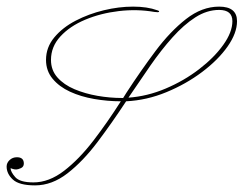

<svg xmlns="http://www.w3.org/2000/svg" viewBox="-58 -551 736 580"><path d="M417 -520Q424 -518 422.5 -515.5Q421 -513 408 -515Q356 -524 301 -517.5Q246 -511 199.5 -491.5Q153 -472 124.5 -441Q96 -410 96 -370Q96 -339 115.5 -317Q135 -295 167 -281.5Q199 -268 236.5 -261.5Q274 -255 311 -255H314Q319 -263 324 -271Q367 -337 411.5 -396.5Q456 -456 504 -493.5Q552 -531 604 -531Q658 -531 658 -487Q658 -451 629.5 -410.5Q601 -370 552.5 -333.5Q504 -297 444.5 -272.5Q385 -248 323 -245Q281 -181 237 -122.5Q193 -64 146 -27.5Q99 9 48 9Q0 9 -19 -8.5Q-38 -26 -38 -48Q-38 -59 -29 -67.5Q-20 -76 -7 -76Q14 -76 14 -57Q14 -47 5 -43Q-4 -39 -9 -39Q-15 -39 -20.5 -41Q-26 -43 -26 -43Q-26 -32 -12 -16Q2 0 43 0Q90 0 135.5 -35Q181 -70 224 -126Q267 -182 307 -245Q267 -245 226.5 -252Q186 -259 153.5 -274Q121 -289 101 -313Q81 -337 81 -370Q81 -408 106 -438Q131 -468 170.5 -488.5Q210 -509 255.5 -520Q301 -531 344 -531Q387 -531 417 -520ZM604 -521Q567 -521 532 -498.5Q497 -476 463 -438Q429 -400 396 -352.5Q363 -305 330 -256Q387 -260 442.5 -283.5Q498 -307 543.5 -342Q589 -377 616.5 -415.5Q644 -454 644 -487Q644 -521 604 -521Z"/></svg>

Font: Kapakana Light
Style: Regular
Weight: 300
Designer: Kyosuke Nagai
Version: Version 1.000